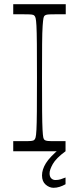

<svg xmlns="http://www.w3.org/2000/svg" viewBox="-20 -720 376 914"><path d="M43 0V-48Q57 -48 68.5 -48Q80 -48 89 -48Q118 -48 128.5 -49Q139 -50 143 -54Q147 -57 149.5 -66Q152 -75 153.5 -103Q155 -131 155.5 -189.5Q156 -248 156 -350Q156 -452 155.5 -510.5Q155 -569 153.5 -597Q152 -625 149.5 -634Q147 -643 143 -646Q139 -650 128.5 -651Q118 -652 89 -652Q80 -652 68.5 -652Q57 -652 43 -652V-700H293V-652Q280 -652 268 -652Q256 -652 247 -652Q218 -652 208 -651Q198 -650 193 -646Q189 -643 187 -634Q185 -625 183 -597Q181 -569 180.5 -510.5Q180 -452 180 -350Q180 -248 180.5 -189.5Q181 -131 182.5 -103Q184 -75 186 -66Q188 -57 192 -54Q197 -50 207 -49Q217 -48 246 -48Q255 -48 267 -48Q279 -48 292 -48V0ZM235 174Q215 174 197.5 159Q180 144 180 115Q180 87 198.5 57Q217 27 265 -13L292 0Q247 33 231.5 60.5Q216 88 216 105Q216 121 224 129Q232 137 244 137Q257 137 268.5 133.5Q280 130 292 125V157Q278 165 263.5 169.5Q249 174 235 174Z"/></svg>

Font: Ojuju Light
Style: Regular
Weight: 300
Designer: Chisaokwu Joboson, Mirko Velimirovic
Foundry: Udi Foundry
Version: Version 1.000